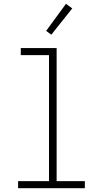

<svg xmlns="http://www.w3.org/2000/svg" viewBox="-20 -987 540 1007"><path d="M425 0H75V-37H237V-698H89V-735H277V-37H425ZM249 -805 222 -825 326 -967 359 -943Z"/></svg>

Font: Iosevka Term Curly Extralight
Style: Regular
Weight: 200
Designer: Belleve Invis
Foundry: Belleve Invis
Version: Version 32.3.0